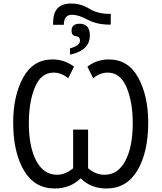

<svg xmlns="http://www.w3.org/2000/svg" viewBox="-20 -1062 919 1092"><path d="M343 -921Q343 -978 390 -978Q426 -978 478.5 -950Q531 -922 603 -922H610V-983H603Q536 -983 488 -1012.5Q440 -1042 384 -1042Q283 -1042 282 -935V-921ZM491 -860Q491 -927 433 -927Q387 -927 387 -887Q387 -859 411 -856.5Q435 -854 435 -831Q435 -802 378 -787V-751Q491 -775 491 -860ZM439 -48Q496 10 586 10Q701 10 762 -93.5Q823 -197 823 -365Q823 -516 766.5 -620Q710 -724 599 -724Q531 -724 477 -683L510 -617Q548 -649 593 -649Q664 -649 699.5 -566Q735 -483 735 -362Q735 -227 693 -147.5Q651 -68 574 -68Q525 -68 481 -105V-325H396V-105Q351 -68 305 -68Q228 -68 186 -147.5Q144 -227 144 -362Q144 -482 178.5 -565.5Q213 -649 285 -649Q329 -649 368 -617L401 -683Q346 -724 279 -724Q168 -724 111.5 -620.5Q55 -517 55 -365Q55 -197 115.5 -93.5Q176 10 291 10Q380 10 439 -48Z"/></svg>

Font: Noto Sans UI SemiCondensed
Style: Regular
Weight: 400
Width: 4
Designer: Monotype Design Team
Foundry: Monotype Imaging Inc.
Version: 1.001